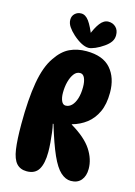

<svg xmlns="http://www.w3.org/2000/svg" viewBox="-138 -1010 767 1089"><g transform="rotate(15 245.0 -465.5)"><path d="M131 7Q93 7 71 -17.5Q49 -42 41 -97Q33 -152 33 -244Q33 -390 50.5 -490Q68 -590 108 -646Q143 -698 186.5 -718.5Q230 -739 284 -739Q381 -739 427 -686Q473 -633 473 -546Q473 -478 451.5 -432Q430 -386 393.5 -358Q357 -330 310 -317V-315Q396 -264 432 -209Q468 -154 468 -97Q468 -55 447 -30Q426 -5 387 -5Q356 -5 327 -31Q298 -57 270 -119.5Q242 -182 209 -292H205Q210 -272 213.5 -244Q217 -216 219.5 -186Q222 -156 222 -130Q222 -63 201 -28Q180 7 131 7ZM248 -410Q268 -410 283.5 -425.5Q299 -441 308 -469.5Q317 -498 317 -537Q317 -569 308 -589.5Q299 -610 281 -610Q260 -610 245.5 -591Q231 -572 223 -542Q215 -512 215 -477Q215 -448 223.5 -429Q232 -410 248 -410ZM289 -760Q270 -760 246.5 -772Q223 -784 196 -808Q174 -828 161 -847.5Q148 -867 148 -888Q148 -910 163 -924Q178 -938 200 -938Q225 -938 245.5 -910Q266 -882 290 -820L273 -829Q291 -877 312.5 -905Q334 -933 361 -933Q387 -933 404.5 -916Q422 -899 422 -869Q422 -848 410.5 -831Q399 -814 376 -798Q352 -781 327.5 -770.5Q303 -760 289 -760Z"/></g></svg>

Font: DynaPuff Condensed SemiBold
Style: Regular
Weight: 600
Width: 3
Designer: Toshi Omagari, Jennifer Daniel
Foundry: Google Fonts
Version: Version 2.000